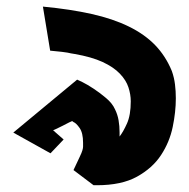

<svg xmlns="http://www.w3.org/2000/svg" viewBox="-20 -544 561 570"><path d="M490.2 -333Q497.1 -313.5 499.5 -293.5Q502 -273.4 502 -252Q502 -211.9 492.7 -167Q483.4 -122.1 458 -83.5Q432.6 -44.9 386.7 -19.5Q340.8 5.9 267.6 5.9H257.8L198.2 -39.1Q210 -64.5 216.3 -77.6Q222.7 -90.8 224.6 -97.7Q226.6 -104.5 226.6 -108.4Q226.6 -112.3 226.6 -120.1Q226.6 -149.4 216.3 -164.1Q206.1 -178.7 198.2 -181.6L194.3 -184.6L185.5 -180.7Q177.7 -176.8 166.5 -170.9Q155.3 -165 146.5 -161.1L137.7 -157.2L168.9 -129.9L129.9 -88.9L19.5 -150.4L209 -307.6Q210 -307.6 224.6 -300.3Q239.3 -293 257.8 -280.8Q276.4 -268.6 294.9 -252.9Q313.5 -237.3 321.3 -219.7Q329.1 -204.1 332 -187Q335 -169.9 335 -151.4V-138.7Q345.7 -152.3 356.9 -177.2Q368.2 -202.1 368.2 -243.2Q368.2 -263.7 361.3 -284.7Q354.5 -305.7 335.9 -325.2Q317.4 -344.7 284.7 -359.9Q252 -375 201.2 -383.8Q193.4 -384.8 189.9 -385.7Q186.5 -386.7 180.7 -387.7Q174.8 -388.7 163.6 -390.1Q152.3 -391.6 128.9 -393.6L107.4 -524.4Q189.5 -516.6 252.4 -502.4Q315.4 -488.3 362.3 -465.3Q409.2 -442.4 440.4 -410.2Q471.7 -377.9 490.2 -333Z"/></svg>

Font: Shorif Bongobondhu ANSI V2
Style: Regular
Weight: 400
Designer: Shorif Uddin Shishir, Shorif art & Design, e-mail : shorifart@gmail.com, facebook : Shorif2001
Foundry: Lipighor Font Foundry
Version: Designed By Shorif Uddin Shishir | Build By Niladri Shekhar 